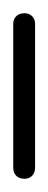

<svg xmlns="http://www.w3.org/2000/svg" viewBox="-20 -270 73 290"><path d="M0 -17H33V-234H0ZM17 -33Q9 -33 4.5 -28.5Q0 -24 0 -17Q0 -9 4.5 -4.5Q9 0 17 0Q24 0 28.5 -4.5Q33 -9 33 -17Q33 -24 28.5 -28.5Q24 -33 17 -33ZM17 -250Q9 -250 4.5 -245.5Q0 -241 0 -234Q0 -226 4.5 -221.5Q9 -217 17 -217Q24 -217 28.5 -221.5Q33 -226 33 -234Q33 -241 28.5 -245.5Q24 -250 17 -250Z"/></svg>

Font: Wavefont Light
Style: Regular
Weight: 300
Version: Version 3.004;gftools[0.9.33]